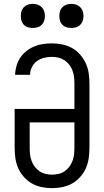

<svg xmlns="http://www.w3.org/2000/svg" viewBox="-20 -968 540 996"><path d="M250 8Q223 8 196 2.5Q169 -3 146 -16Q123 -29 104.5 -49.5Q86 -70 75 -94.5Q64 -119 60 -146Q56 -173 56 -200V-403H366V-535Q366 -552 364 -569Q362 -586 356 -602Q350 -618 339.5 -632Q329 -646 314.5 -655.5Q300 -665 283 -669Q266 -673 249 -673Q229 -673 208.5 -668Q188 -663 171.5 -651Q155 -639 145.5 -619.5Q136 -600 136 -580H58Q59 -603 65.5 -626Q72 -649 85 -668.5Q98 -688 117 -703Q136 -718 157.5 -727Q179 -736 202.5 -739.5Q226 -743 249 -743Q276 -743 303 -737.5Q330 -732 353.5 -719Q377 -706 395 -685.5Q413 -665 424.5 -640.5Q436 -616 440 -589Q444 -562 444 -535V-200Q444 -173 440 -146Q436 -119 425 -94.5Q414 -70 395.5 -49.5Q377 -29 354 -16Q331 -3 304 2.5Q277 8 250 8ZM250 -62Q267 -62 284 -66Q301 -70 315 -79.5Q329 -89 339.5 -103Q350 -117 356 -133Q362 -149 364 -166Q366 -183 366 -200V-333H134V-200Q134 -183 136 -166Q138 -149 144 -133Q150 -117 160.5 -103Q171 -89 185 -79.5Q199 -70 216 -66Q233 -62 250 -62ZM350 -823Q337 -823 325 -826.5Q313 -830 304 -839Q295 -848 291.5 -860Q288 -872 288 -885Q288 -898 291.5 -910Q295 -922 304 -931Q313 -940 325 -944Q337 -948 350 -948Q363 -948 375 -944Q387 -940 396 -931Q405 -922 409 -910Q413 -898 413 -885Q413 -872 409 -860Q405 -848 396 -839Q387 -830 375 -826.5Q363 -823 350 -823ZM150 -823Q137 -823 125 -826.5Q113 -830 104 -839Q95 -848 91.5 -860Q88 -872 88 -885Q88 -898 91.5 -910Q95 -922 104 -931Q113 -940 125 -944Q137 -948 150 -948Q163 -948 175 -944Q187 -940 196 -931Q205 -922 209 -910Q213 -898 213 -885Q213 -872 209 -860Q205 -848 196 -839Q187 -830 175 -826.5Q163 -823 150 -823Z"/></svg>

Font: Zed Sans
Style: Regular
Weight: 400
Designer: Belleve Invis
Foundry: Belleve Invis
Version: Version 1.0.0; ttfautohint (v1.8.4)